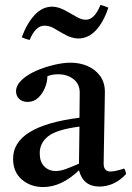

<svg xmlns="http://www.w3.org/2000/svg" viewBox="-20 -746 533 778"><path d="M383 10Q317 10 300 -56Q229 12 155 12Q104 12 68.5 -18.5Q33 -49 33 -103Q33 -235 302 -269Q302 -293 302.5 -318Q303 -343 303 -371Q303 -406 277.5 -425.5Q252 -445 216 -445Q190 -445 172 -437Q172 -414 162 -390Q152 -366 134.5 -349.5Q117 -333 92 -333Q70 -333 57.5 -345.5Q45 -358 45 -376Q45 -400 67.5 -421.5Q90 -443 125 -458.5Q160 -474 198 -483Q236 -492 266 -492Q303 -492 334.5 -478.5Q366 -465 385.5 -438.5Q405 -412 405 -373Q405 -349 404 -310.5Q403 -272 402.5 -228.5Q402 -185 401 -146Q400 -107 400 -83Q400 -51 428 -51Q446 -51 483 -63Q487 -58 488.5 -52Q490 -46 491 -41Q466 -14 438.5 -2Q411 10 383 10ZM300 -83 302 -233Q210 -221 175.5 -194Q141 -167 141 -125Q141 -90 159.5 -71.5Q178 -53 206 -53Q224 -53 246.5 -61Q269 -69 300 -83ZM387 -726Q396 -724 404 -721Q412 -718 419 -715Q399 -655 368 -622.5Q337 -590 297 -590Q284 -590 268 -595Q252 -600 232 -612Q214 -623 196.5 -632.5Q179 -642 160 -642Q124 -642 100 -584Q86 -587 68 -595Q90 -653 121 -686Q152 -719 192 -719Q205 -719 220.5 -714Q236 -709 256 -697Q274 -687 292.5 -676.5Q311 -666 328 -666Q363 -666 387 -726Z"/></svg>

Font: Tiro Telugu
Style: Regular
Weight: 400
Designer: Telugu: John Hudson & Fiona Ross. Latin: John Hudson.
Foundry: Tiro Typeworks Ltd.
Version: Version 1.52